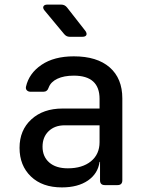

<svg xmlns="http://www.w3.org/2000/svg" viewBox="-20 -805 640 835"><path d="M249 10Q164 10 114.5 -37.5Q65 -85 65 -162Q65 -239 116.5 -286Q168 -333 252 -333H413V-375Q413 -476 301 -476Q258 -476 229.5 -462.5Q201 -449 192 -425Q186 -406 169 -406H113Q103 -406 97 -412Q91 -418 93 -428Q106 -486 160.5 -523Q215 -560 301 -560Q402 -560 457 -512Q512 -464 512 -377V-21Q512 0 491 0H436Q415 0 415 -21V-101H413Q406 -50 362.5 -20Q319 10 249 10ZM275 -73Q338 -73 375.5 -103.5Q413 -134 413 -187V-260H261Q218 -260 191.5 -234.5Q165 -209 165 -167Q165 -124 194 -98.5Q223 -73 275 -73ZM283 -645Q268 -645 258 -658L174 -759Q165 -770 169 -777.5Q173 -785 186 -785H246Q262 -785 272 -772L351 -671Q359 -660 355.5 -652.5Q352 -645 338 -645Z"/></svg>

Font: Pitagon Sans Mono Medium
Style: Regular
Weight: 500
Monospace: yes
Designer: Travis Tran
Foundry: Pitagon
Version: Version 1.001; ttfautohint (v1.8.4.7-5d5b);gftools[0.9.26]